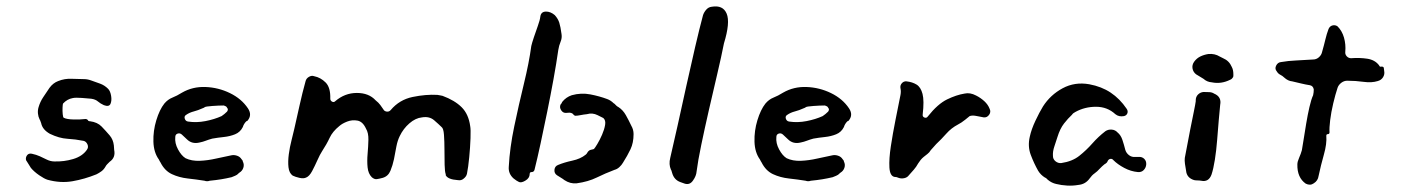

<svg xmlns="http://www.w3.org/2000/svg" viewBox="-20 -556 4376 597"><path d="M335 -90Q340 -66 321 -53Q317 -49 313.5 -45.5Q310 -42 308 -38Q303 -29 295.5 -23.5Q288 -18 280 -14Q243 1 205.5 7.5Q168 14 128 3Q118 0 102 -11Q86 -22 76 -34Q74 -38 69.5 -44.5Q65 -51 61 -58Q59 -66 64 -73Q69 -80 79 -78Q93 -75 104 -70Q115 -65 125 -60Q137 -54 149 -54Q179 -53 207.5 -61.5Q236 -70 250 -90Q256 -98 252 -107Q248 -116 240 -118Q215 -123 189.5 -124.5Q164 -126 135 -140Q112 -153 108 -173Q107 -175 106 -178.5Q105 -182 103 -185Q99 -193 98 -203Q97 -213 100 -223Q105 -240 114.5 -254Q124 -268 134 -283Q145 -298 161 -304Q181 -312 202.5 -311Q224 -310 241 -310Q252 -310 263 -306Q277 -301 291 -296Q305 -291 316 -280Q323 -273 325.5 -258Q328 -243 323.5 -233Q319 -223 303 -229Q292 -234 284.5 -240.5Q277 -247 264 -249Q254 -250 234.5 -251.5Q215 -253 206 -251Q189 -248 176 -234Q175 -232 174.5 -221.5Q174 -211 175 -201Q176 -191 178 -190Q187 -185 208.5 -184.5Q230 -184 246 -186Q250 -186 253 -183Q254 -179 260 -179Q283 -176 296 -162.5Q309 -149 321 -135Q332 -122 334 -104Q334 -100 334.5 -97Q335 -94 335 -90Z M751 -219Q765 -198 749 -180Q748 -180 747.5 -179.5Q747 -179 746 -179Q738 -171 735 -161Q727 -145 711 -138.5Q695 -132 676 -130Q657 -128 640 -125Q629 -122 620 -118.5Q611 -115 601 -113Q577 -107 561 -123Q557 -127 553 -130.5Q549 -134 545 -138Q539 -143 532 -140.5Q525 -138 525 -130Q523 -111 533.5 -91.5Q544 -72 557 -64Q576 -55 601 -56Q626 -57 652 -63Q678 -69 699 -73Q707 -75 716.5 -72Q726 -69 731 -61Q732 -60 733.5 -58Q735 -56 735 -54Q740 -44 736.5 -34Q733 -24 724 -19Q724 -18 723 -18Q722 -18 721 -16Q717 -12 711 -9.5Q705 -7 700 -5Q683 -1 667.5 1.5Q652 4 632 6Q624 9 616 6Q591 2 564 -1Q537 -4 514.5 -14.5Q492 -25 479 -51Q478 -53 476.5 -55Q475 -57 474 -60Q458 -82 457 -115.5Q456 -149 466 -182Q476 -215 491 -234Q502 -247 516 -252.5Q530 -258 546 -268Q579 -287 619 -285.5Q659 -284 695 -266.5Q731 -249 751 -219ZM686 -221Q685 -224 682 -225.5Q679 -227 676 -228Q661 -228 640.5 -226.5Q620 -225 617 -223Q615 -221 609 -219Q596 -213 582.5 -209.5Q569 -206 559 -199Q552 -195 554.5 -187Q557 -179 565 -178Q591 -174 619 -179.5Q647 -185 669 -195Q678 -201 686 -209Q691 -216 686 -221Z M1442 -164Q1444 -154 1443 -126Q1442 -98 1439 -67Q1436 -36 1432 -16Q1431 -11 1428 -7Q1425 -3 1421 0Q1414 6 1403 4Q1373 2 1366 -11V-14Q1363 -22 1362.5 -43.5Q1362 -65 1362 -90.5Q1362 -116 1360.5 -136.5Q1359 -157 1353 -161Q1345 -169 1330 -182Q1315 -195 1292 -191Q1272 -189 1253 -172.5Q1234 -156 1223 -133Q1216 -119 1212.5 -100.5Q1209 -82 1205 -61Q1201 -42 1194 -25Q1187 -8 1170 -3Q1159 0 1151.5 1Q1144 2 1136 -5Q1125 -16 1123 -35.5Q1121 -55 1123 -77.5Q1125 -100 1125.5 -121.5Q1126 -143 1118 -156Q1108 -178 1091.5 -181Q1075 -184 1059.5 -178Q1044 -172 1035 -164Q1014 -147 1005 -127.5Q996 -108 981 -85Q975 -76 967 -58Q959 -40 950.5 -24Q942 -8 932 -4Q924 0 911 -3Q898 -6 890 -10Q879 -18 877 -36Q875 -54 878 -76.5Q881 -99 886.5 -120Q892 -141 895 -155Q903 -190 911.5 -228.5Q920 -267 930 -303Q932 -312 940.5 -317Q949 -322 957 -319Q977 -315 992.5 -299.5Q1008 -284 1007 -249Q1007 -243 1012.5 -240Q1018 -237 1022 -241Q1052 -267 1089.5 -267Q1127 -267 1148 -244Q1157 -237 1162.5 -229.5Q1168 -222 1172 -216Q1175 -210 1182.5 -209Q1190 -208 1195 -214Q1222 -246 1263 -254.5Q1304 -263 1340 -261Q1345 -260 1348.5 -259.5Q1352 -259 1356 -258Q1394 -244 1415.5 -222.5Q1437 -201 1442 -164Z M1726 -450Q1728 -438 1723 -426Q1718 -414 1716 -401Q1710 -359 1701 -309.5Q1692 -260 1681.5 -208.5Q1671 -157 1661 -110.5Q1651 -64 1642 -28Q1640 -21 1633 -21Q1627 -21 1627 -15Q1627 -2 1613 6Q1601 13 1594 10Q1587 7 1577 -1Q1560 -16 1562 -38Q1565 -96 1579 -163Q1593 -230 1609 -295.5Q1625 -361 1632 -413Q1634 -422 1640 -440Q1646 -458 1652.5 -476Q1659 -494 1660 -504Q1662 -520 1678 -520Q1692 -520 1705 -509Q1715 -498 1719 -485.5Q1723 -473 1726 -450ZM1950 -139Q1950 -112 1940.5 -92Q1931 -72 1917 -50Q1913 -43 1906 -36.5Q1899 -30 1891 -28Q1862 -17 1835.5 -4Q1809 9 1773 14Q1753 16 1735 4Q1730 0 1724 -3.5Q1718 -7 1712 -11Q1703 -17 1704 -28Q1705 -39 1715 -43Q1734 -51 1759.5 -56.5Q1785 -62 1801 -75Q1804 -77 1806 -81Q1808 -85 1812 -88Q1815 -90 1820.5 -91Q1826 -92 1827 -93Q1830 -96 1837.5 -108.5Q1845 -121 1852 -137Q1859 -153 1861.5 -167.5Q1864 -182 1856 -189Q1854 -190 1849 -192.5Q1844 -195 1838 -198Q1822 -206 1805 -201Q1795 -200 1785 -198Q1775 -196 1768 -196Q1764 -198 1762 -201Q1760 -204 1755 -205Q1751 -206 1747.5 -205.5Q1744 -205 1741 -205Q1731 -204 1725 -213Q1719 -222 1723 -231Q1727 -235 1728 -239Q1740 -254 1758 -260Q1787 -268 1815.5 -262.5Q1844 -257 1868 -248Q1879 -244 1888 -235Q1888 -235 1889 -234.5Q1890 -234 1891 -233Q1894 -230 1896.5 -227.5Q1899 -225 1903 -223Q1917 -214 1926 -198Q1935 -182 1943 -165Q1950 -153 1950 -139Z M2231 -421Q2223 -380 2210 -325Q2197 -270 2184 -213Q2171 -156 2160.5 -105.5Q2150 -55 2146 -23Q2145 -9 2135 5Q2125 20 2109 15Q2105 14 2102 12.5Q2099 11 2095 10Q2076 3 2070 -18Q2069 -20 2068.5 -23Q2068 -26 2066 -29Q2059 -45 2064 -65Q2074 -107 2087 -166Q2100 -225 2114 -288.5Q2128 -352 2141.5 -410Q2155 -468 2166 -509Q2169 -518 2176 -526Q2183 -534 2193 -535Q2228 -541 2239.5 -513.5Q2251 -486 2231 -421Z M2620 -219Q2634 -198 2618 -180Q2617 -180 2616.5 -179.5Q2616 -179 2615 -179Q2607 -171 2604 -161Q2596 -145 2580 -138.5Q2564 -132 2545 -130Q2526 -128 2509 -125Q2498 -122 2489 -118.5Q2480 -115 2470 -113Q2446 -107 2430 -123Q2426 -127 2422 -130.5Q2418 -134 2414 -138Q2408 -143 2401 -140.5Q2394 -138 2394 -130Q2392 -111 2402.5 -91.5Q2413 -72 2426 -64Q2445 -55 2470 -56Q2495 -57 2521 -63Q2547 -69 2568 -73Q2576 -75 2585.5 -72Q2595 -69 2600 -61Q2601 -60 2602.5 -58Q2604 -56 2604 -54Q2609 -44 2605.5 -34Q2602 -24 2593 -19Q2593 -18 2592 -18Q2591 -18 2590 -16Q2586 -12 2580 -9.5Q2574 -7 2569 -5Q2552 -1 2536.5 1.5Q2521 4 2501 6Q2493 9 2485 6Q2460 2 2433 -1Q2406 -4 2383.5 -14.5Q2361 -25 2348 -51Q2347 -53 2345.5 -55Q2344 -57 2343 -60Q2327 -82 2326 -115.5Q2325 -149 2335 -182Q2345 -215 2360 -234Q2371 -247 2385 -252.5Q2399 -258 2415 -268Q2448 -287 2488 -285.5Q2528 -284 2564 -266.5Q2600 -249 2620 -219ZM2555 -221Q2554 -224 2551 -225.5Q2548 -227 2545 -228Q2530 -228 2509.5 -226.5Q2489 -225 2486 -223Q2484 -221 2478 -219Q2465 -213 2451.5 -209.5Q2438 -206 2428 -199Q2421 -195 2423.5 -187Q2426 -179 2434 -178Q2460 -174 2488 -179.5Q2516 -185 2538 -195Q2547 -201 2555 -209Q2560 -216 2555 -221Z M3057 -218Q3062 -208 3055.5 -199Q3049 -190 3039 -191Q3028 -193 3015.5 -195.5Q3003 -198 2995 -195Q2994 -194 2981.5 -184Q2969 -174 2959 -169Q2938 -158 2922.5 -140.5Q2907 -123 2891 -108Q2887 -103 2882.5 -98.5Q2878 -94 2874 -89Q2870 -82 2864 -77.5Q2858 -73 2852 -68Q2847 -64 2842.5 -58.5Q2838 -53 2835 -48Q2829 -37 2821.5 -28.5Q2814 -20 2806 -11Q2801 -4 2791.5 -2Q2782 0 2774 -3Q2768 -6 2761 -6Q2747 -9 2745.5 -35.5Q2744 -62 2750 -101.5Q2756 -141 2764.5 -183.5Q2773 -226 2780 -261Q2782 -272 2780 -281Q2778 -290 2784 -297Q2790 -304 2799 -303Q2817 -301 2830 -293Q2843 -285 2848.5 -264Q2854 -243 2849 -200Q2848 -193 2854.5 -190.5Q2861 -188 2865 -194Q2896 -233 2925 -247Q2954 -261 2979 -265Q2996 -269 3015 -259Q3029 -252 3040.5 -241.5Q3052 -231 3057 -218Z M3544 -44Q3543 -34 3536 -27Q3529 -20 3518 -21Q3496 -23 3475.5 -34Q3455 -45 3442 -58Q3438 -63 3432.5 -62Q3427 -61 3424 -55Q3423 -50 3414 -45Q3410 -42 3406.5 -38.5Q3403 -35 3399 -31Q3392 -23 3383.5 -17Q3375 -11 3368 -1Q3355 17 3333 19Q3316 22 3298 21Q3280 20 3264 16Q3250 13 3238 3Q3236 1 3234 -1Q3232 -3 3229 -4Q3216 -12 3208 -25Q3195 -48 3185 -74.5Q3175 -101 3182 -131Q3187 -154 3199.5 -180.5Q3212 -207 3223 -225Q3246 -261 3284 -281.5Q3322 -302 3367 -294Q3405 -287 3433.5 -268Q3462 -249 3483 -218Q3488 -211 3485.5 -204Q3483 -197 3475 -195Q3459 -192 3448 -201Q3423 -224 3388 -224Q3353 -224 3324 -208Q3320 -206 3317.5 -204Q3315 -202 3313 -199Q3301 -188 3288.5 -172Q3276 -156 3268 -130Q3264 -117 3258.5 -101Q3253 -85 3254 -71Q3254 -61 3262 -54.5Q3270 -48 3280 -49Q3314 -54 3336 -71.5Q3358 -89 3376.5 -110Q3395 -131 3417 -148Q3426 -154 3437 -153Q3448 -152 3455 -144Q3465 -136 3470 -121Q3475 -106 3479 -90Q3482 -80 3490.5 -73.5Q3499 -67 3510 -68H3520Q3531 -69 3538 -62Q3545 -55 3544 -44Z M3815 -325Q3815 -324 3815 -321Q3815 -318 3814 -316Q3813 -314 3810.5 -311.5Q3808 -309 3805 -308Q3777 -294 3748 -300Q3733 -301 3722 -311Q3716 -315 3710.5 -318Q3705 -321 3699 -325Q3690 -332 3688 -343Q3686 -354 3693 -364Q3701 -375 3712.5 -380.5Q3724 -386 3737 -388Q3757 -390 3773 -380Q3776 -379 3778 -377.5Q3780 -376 3783 -375Q3802 -367 3810 -348Q3815 -339 3815 -325ZM3774 -230Q3772 -211 3769.5 -181.5Q3767 -152 3764.5 -120Q3762 -88 3757.5 -59.5Q3753 -31 3747 -13Q3738 11 3715 6Q3709 5 3703.5 5Q3698 5 3693 4Q3670 -3 3668 -25Q3666 -36 3664.5 -46.5Q3663 -57 3664 -65Q3666 -74 3670.5 -99Q3675 -124 3681 -154Q3687 -184 3692 -208.5Q3697 -233 3698 -241V-244Q3698 -255 3705 -262Q3712 -269 3722 -270Q3732 -270 3740.5 -269.5Q3749 -269 3755 -265Q3779 -255 3774 -230Z M4284 -335Q4286 -325 4280.5 -316Q4275 -307 4264 -304Q4245 -298 4220 -301.5Q4195 -305 4169 -305Q4159 -305 4150.5 -298.5Q4142 -292 4139 -283Q4132 -262 4125.5 -234.5Q4119 -207 4116 -182.5Q4113 -158 4114 -145Q4114 -139 4109 -139Q4104 -139 4104 -134Q4106 -109 4096.5 -75.5Q4087 -42 4080 -9Q4078 6 4065 14Q4054 22 4040 15Q4013 -4 4014 -45Q4014 -53 4019.5 -65.5Q4025 -78 4028 -89Q4030 -100 4033.5 -122.5Q4037 -145 4041.5 -172Q4046 -199 4051.5 -223Q4057 -247 4063 -260Q4064 -265 4064.5 -269Q4065 -273 4065 -278Q4063 -289 4053 -291Q4040 -293 4025.5 -296.5Q4011 -300 3998 -303Q3985 -304 3973 -315Q3968 -320 3961 -323.5Q3954 -327 3950 -334Q3943 -342 3948 -352Q3953 -362 3963 -363Q3986 -367 4010.5 -368Q4035 -369 4063 -371Q4073 -371 4081 -378Q4089 -385 4091 -395Q4097 -416 4101 -433Q4105 -450 4111 -466Q4115 -475 4123.5 -477Q4132 -479 4139 -474Q4153 -460 4159 -439Q4165 -418 4163 -395Q4162 -387 4167.5 -381Q4173 -375 4181 -375Q4207 -377 4231 -373.5Q4255 -370 4268 -353Q4270 -347 4276 -349Q4283 -349 4283 -343Q4283 -341 4283.5 -339Q4284 -337 4284 -335Z"/></svg>

Font: Slackside One
Style: Regular
Weight: 400
Version: Version 1.000